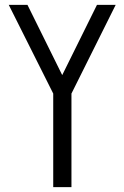

<svg xmlns="http://www.w3.org/2000/svg" viewBox="-20 -770 512 790"><path d="M199 0V-385L16 -750H93L236 -461L379 -750H456L274 -385V0Z"/></svg>

Font: Mohave
Style: Regular
Weight: 400
Designer: Gumpita Rahayu
Foundry: Tokotype
Version: Version 2.003; ttfautohint (v1.8.3)